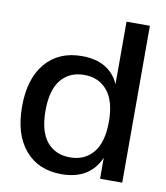

<svg xmlns="http://www.w3.org/2000/svg" viewBox="-81 -780 743 858"><g transform="rotate(10 290.0 -351.0)"><path d="M254.9 9.8Q149.9 9.8 89.8 -61Q29.8 -131.8 29.8 -257.8Q29.8 -383.8 89.8 -454.8Q149.9 -525.9 254.9 -525.9Q379.9 -525.9 423.8 -428.2V-711.9H529.8V0H429.2V-95.2Q383.3 9.8 254.9 9.8ZM279.8 -70.8Q346.2 -70.8 385 -117.4Q423.8 -164.1 423.8 -257.8Q423.8 -351.1 385 -397.9Q346.2 -444.8 279.8 -444.8Q212.9 -444.8 174.6 -398.2Q136.2 -351.6 136.2 -257.8Q136.2 -163.6 174.6 -117.2Q212.9 -70.8 279.8 -70.8Z"/></g></svg>

Font: Creato Display Medium
Style: Regular
Weight: 500
Version: Version 1.000